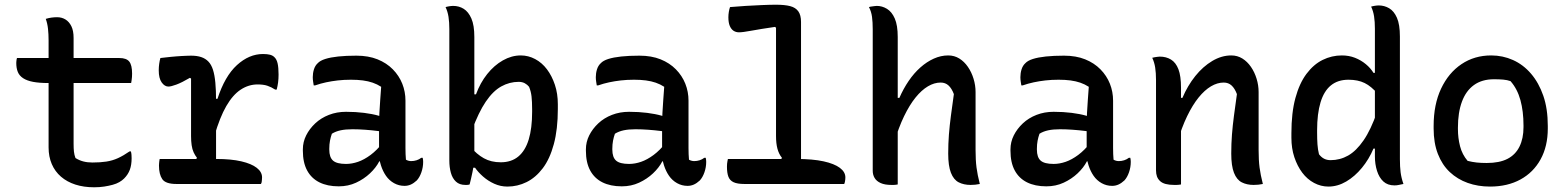

<svg xmlns="http://www.w3.org/2000/svg" viewBox="-20 -780 6640 814"><path d="M52 -534H486Q516 -534 528 -519Q540 -504 540 -468Q540 -461 539.5 -453.5Q539 -446 538 -440Q537 -434 536 -428H184Q146 -428 120 -433Q94 -438 78 -448.5Q62 -459 55.5 -475Q49 -491 49 -513Q49 -517 49.5 -521Q50 -525 50.5 -528.5Q51 -532 52 -534ZM535 -138Q537 -131 537.5 -123Q538 -115 538 -109Q538 -81 530.5 -60.5Q523 -40 506 -23Q498 -15 486 -8Q474 -1 457.5 3.5Q441 8 421.5 11Q402 14 379 14Q335 14 299.5 2.5Q264 -9 238.5 -31Q213 -53 199.5 -84.5Q186 -116 186 -155Q186 -211 186 -268Q186 -325 186 -381.5Q186 -438 186 -495Q186 -552 186 -609Q186 -635 183.5 -658Q181 -681 174 -700Q187 -704 199 -705.5Q211 -707 222 -707Q242 -707 257.5 -697.5Q273 -688 282.5 -669Q292 -650 292 -619Q292 -562 292 -506.5Q292 -451 292 -394.5Q292 -338 292 -282Q292 -226 292 -170Q292 -151 293.5 -137Q295 -123 300 -110Q316 -100 333.5 -95.5Q351 -91 372 -91Q405 -91 431 -95Q457 -99 480 -109.5Q503 -120 529 -138Z M807 -96 815 -111Q807 -121 801 -134Q795 -147 792.5 -164.5Q790 -182 790 -203Q790 -243 790 -284Q790 -325 790 -365.5Q790 -406 790 -447L785 -450Q751 -430 728 -421.5Q705 -413 694 -413Q678 -413 665.5 -430.5Q653 -448 653 -482Q653 -496 655 -510Q657 -524 660 -534Q670 -535 682 -536.5Q694 -538 705 -539Q716 -540 727.5 -541Q739 -542 749.5 -542.5Q760 -543 771 -543.5Q782 -544 790 -544Q815 -544 833 -538Q851 -532 863.5 -519Q876 -506 883 -484Q890 -462 893 -429.5Q896 -397 896 -353Q896 -319 896 -285.5Q896 -252 896 -218Q896 -184 896 -150Q896 -116 896 -82ZM889 -361H902Q933 -457 984.5 -504Q1036 -551 1095 -551Q1113 -551 1124.5 -548Q1136 -545 1143 -538Q1153 -529 1157 -511Q1161 -493 1161 -464Q1161 -446 1159 -430.5Q1157 -415 1153 -400H1147Q1130 -411 1113.5 -416.5Q1097 -422 1072 -422Q1034 -422 1000.5 -400Q967 -378 939.5 -330.5Q912 -283 889 -204ZM657 -106H898Q960 -106 1003 -96Q1046 -86 1068.5 -68.5Q1091 -51 1091 -28Q1091 -23 1090.5 -18.5Q1090 -14 1089.5 -9Q1089 -4 1086 0H728Q682 0 668 -20.5Q654 -41 654 -78Q654 -83 654.5 -88Q655 -93 655.5 -97.5Q656 -102 657 -106Z M1699 -353Q1699 -328 1699 -303Q1699 -278 1699 -253Q1699 -228 1699 -202.5Q1699 -177 1699 -152Q1699 -138 1699.5 -126.5Q1700 -115 1701 -103Q1706 -100 1712 -98.5Q1718 -97 1723 -97Q1735 -97 1746 -100.5Q1757 -104 1766 -111H1772Q1773 -106 1773.5 -102.5Q1774 -99 1774 -94Q1774 -71 1766.5 -49.5Q1759 -28 1747 -15Q1734 -3 1721.5 2.5Q1709 8 1695 8Q1671 8 1650.5 -3.5Q1630 -15 1616.5 -34.5Q1603 -54 1595 -79Q1587 -104 1587 -130Q1587 -158 1587 -187.5Q1587 -217 1587 -240Q1587 -274 1588.5 -302Q1590 -330 1592 -357Q1594 -384 1596 -412Q1579 -423 1560 -429.5Q1541 -436 1518.5 -439Q1496 -442 1468 -442Q1438 -442 1412 -439Q1386 -436 1362.5 -431Q1339 -426 1316 -418H1310Q1309 -425 1307.5 -434Q1306 -443 1306 -453Q1306 -470 1311 -486Q1316 -502 1327 -512Q1337 -523 1359 -530Q1381 -537 1414 -540.5Q1447 -544 1491 -544Q1542 -544 1580.5 -528.5Q1619 -513 1645.5 -486Q1672 -459 1685.5 -425Q1699 -391 1699 -353ZM1376 -146Q1376 -113 1392 -99Q1408 -85 1447 -85Q1472 -85 1498 -94Q1524 -103 1551 -123Q1578 -143 1603 -175L1608 -96H1588Q1574 -69 1548.5 -45Q1523 -21 1489.5 -5.5Q1456 10 1416 10Q1368 10 1334 -7Q1300 -24 1282 -57.5Q1264 -91 1264 -141V-147Q1264 -178 1278 -206Q1292 -234 1316.5 -257Q1341 -280 1374.5 -293Q1408 -306 1447 -306Q1488 -306 1523.5 -301.5Q1559 -297 1585 -289.5Q1611 -282 1621 -273Q1627 -268 1631 -260.5Q1635 -253 1637 -241.5Q1639 -230 1639 -214Q1611 -221 1583 -224.5Q1555 -228 1527.5 -230Q1500 -232 1474 -232Q1445 -232 1424 -227.5Q1403 -223 1387 -213Q1382 -199 1379 -183.5Q1376 -168 1376 -149Z M1971 2Q1969 3 1965.5 3.5Q1962 4 1959 4Q1956 4 1953 4Q1928 4 1913 -10Q1898 -24 1891.5 -47.5Q1885 -71 1885 -99Q1885 -175 1885 -244.5Q1885 -314 1885 -380Q1885 -446 1885 -514Q1885 -582 1885 -656Q1885 -686 1881.5 -708.5Q1878 -731 1869 -750Q1873 -751 1877 -752Q1881 -753 1885 -753.5Q1889 -754 1893 -754.5Q1897 -755 1901 -755Q1926 -755 1946 -742.5Q1966 -730 1978.5 -701.5Q1991 -673 1991 -623Q1991 -561 1991 -499.5Q1991 -438 1991 -377.5Q1991 -317 1991 -256Q1991 -195 1991 -134Q1991 -121 1990 -106.5Q1989 -92 1987.5 -78Q1986 -64 1983 -50Q1980 -36 1977 -22.5Q1974 -9 1971 2ZM1974 -69V-158Q2001 -126 2031.5 -109Q2062 -92 2103 -92Q2148 -92 2177.5 -116.5Q2207 -141 2221.5 -188.5Q2236 -236 2236 -306V-316Q2236 -349 2233.5 -371Q2231 -393 2223 -412Q2216 -421 2205 -427Q2194 -433 2179 -433Q2140 -433 2105 -413.5Q2070 -394 2039.5 -349Q2009 -304 1981 -228V-380H1998Q2016 -429 2045.5 -466Q2075 -503 2112 -524Q2149 -545 2188 -545Q2220 -545 2249 -529.5Q2278 -514 2299 -486Q2320 -458 2332.5 -420.5Q2345 -383 2345 -338V-318Q2345 -232 2328 -169Q2311 -106 2281 -66.5Q2251 -27 2212.5 -8Q2174 11 2131 11Q2102 11 2075.5 -1Q2049 -13 2028 -31.5Q2007 -50 1994 -69Z M2899 -353Q2899 -328 2899 -303Q2899 -278 2899 -253Q2899 -228 2899 -202.5Q2899 -177 2899 -152Q2899 -138 2899.5 -126.5Q2900 -115 2901 -103Q2906 -100 2912 -98.5Q2918 -97 2923 -97Q2935 -97 2946 -100.5Q2957 -104 2966 -111H2972Q2973 -106 2973.5 -102.5Q2974 -99 2974 -94Q2974 -71 2966.5 -49.5Q2959 -28 2947 -15Q2934 -3 2921.5 2.5Q2909 8 2895 8Q2871 8 2850.5 -3.5Q2830 -15 2816.5 -34.5Q2803 -54 2795 -79Q2787 -104 2787 -130Q2787 -158 2787 -187.5Q2787 -217 2787 -240Q2787 -274 2788.5 -302Q2790 -330 2792 -357Q2794 -384 2796 -412Q2779 -423 2760 -429.5Q2741 -436 2718.5 -439Q2696 -442 2668 -442Q2638 -442 2612 -439Q2586 -436 2562.5 -431Q2539 -426 2516 -418H2510Q2509 -425 2507.5 -434Q2506 -443 2506 -453Q2506 -470 2511 -486Q2516 -502 2527 -512Q2537 -523 2559 -530Q2581 -537 2614 -540.5Q2647 -544 2691 -544Q2742 -544 2780.5 -528.5Q2819 -513 2845.5 -486Q2872 -459 2885.5 -425Q2899 -391 2899 -353ZM2576 -146Q2576 -113 2592 -99Q2608 -85 2647 -85Q2672 -85 2698 -94Q2724 -103 2751 -123Q2778 -143 2803 -175L2808 -96H2788Q2774 -69 2748.5 -45Q2723 -21 2689.5 -5.5Q2656 10 2616 10Q2568 10 2534 -7Q2500 -24 2482 -57.5Q2464 -91 2464 -141V-147Q2464 -178 2478 -206Q2492 -234 2516.5 -257Q2541 -280 2574.5 -293Q2608 -306 2647 -306Q2688 -306 2723.5 -301.5Q2759 -297 2785 -289.5Q2811 -282 2821 -273Q2827 -268 2831 -260.5Q2835 -253 2837 -241.5Q2839 -230 2839 -214Q2811 -221 2783 -224.5Q2755 -228 2727.5 -230Q2700 -232 2674 -232Q2645 -232 2624 -227.5Q2603 -223 2587 -213Q2582 -199 2579 -183.5Q2576 -168 2576 -149Z M3066 -106H3357Q3426 -106 3471.5 -96Q3517 -86 3540.5 -68.5Q3564 -51 3564 -28Q3564 -23 3563.5 -18.5Q3563 -14 3562 -9Q3561 -4 3559 0H3136Q3106 0 3090 -7.5Q3074 -15 3068 -31Q3062 -47 3062 -73Q3062 -80 3062.5 -85.5Q3063 -91 3064 -96Q3065 -101 3066 -106ZM3075 -750Q3107 -753 3142 -755Q3177 -757 3210.5 -758.5Q3244 -760 3270 -760Q3307 -760 3330 -754Q3353 -748 3364.5 -732Q3376 -716 3376 -687Q3376 -612 3376 -536.5Q3376 -461 3376 -385Q3376 -309 3376 -233.5Q3376 -158 3376 -82H3281L3295 -111Q3282 -127 3276 -149.5Q3270 -172 3270 -203Q3270 -260 3270 -317.5Q3270 -375 3270 -432Q3270 -489 3270 -547Q3270 -605 3270 -662L3266 -666Q3204 -657 3166.5 -650Q3129 -643 3113 -643Q3100 -643 3090 -649.5Q3080 -656 3074 -670Q3068 -684 3068 -707Q3068 -718 3070 -730Q3072 -742 3075 -750Z M3759 4Q3731 4 3713.5 -4Q3696 -12 3688 -25.5Q3680 -39 3680 -56Q3680 -138 3680 -213Q3680 -288 3680 -359Q3680 -430 3680 -503.5Q3680 -577 3680 -656Q3680 -686 3677 -708.5Q3674 -731 3664 -750Q3670 -752 3675.5 -752.5Q3681 -753 3686.5 -754Q3692 -755 3697 -755Q3720 -755 3740.5 -742.5Q3761 -730 3773.5 -701.5Q3786 -673 3786 -623Q3786 -543 3786 -465Q3786 -387 3786 -309.5Q3786 -232 3786 -154.5Q3786 -77 3786 2Q3781 3 3776.5 3.5Q3772 4 3768 4Q3764 4 3759 4ZM3771 -176 3769 -365H3793Q3810 -404 3832.5 -437Q3855 -470 3882 -494Q3909 -518 3939 -531.5Q3969 -545 4000 -545Q4026 -545 4047 -532Q4068 -519 4083.5 -496.5Q4099 -474 4107.5 -446Q4116 -418 4116 -390Q4116 -349 4116 -308Q4116 -267 4116 -226Q4116 -185 4116 -144Q4116 -101 4120 -70Q4124 -39 4134 0Q4124 2 4115 3Q4106 4 4095 4Q4066 4 4044.5 -7Q4023 -18 4011.5 -47.5Q4000 -77 4000 -129Q4000 -171 4003 -209.5Q4006 -248 4011.5 -289.5Q4017 -331 4024 -381Q4015 -405 4001.5 -417.5Q3988 -430 3968 -430Q3941 -430 3914 -414Q3887 -398 3861.5 -366.5Q3836 -335 3813 -287.5Q3790 -240 3771 -176Z M4699 -353Q4699 -328 4699 -303Q4699 -278 4699 -253Q4699 -228 4699 -202.5Q4699 -177 4699 -152Q4699 -138 4699.5 -126.5Q4700 -115 4701 -103Q4706 -100 4712 -98.5Q4718 -97 4723 -97Q4735 -97 4746 -100.5Q4757 -104 4766 -111H4772Q4773 -106 4773.5 -102.5Q4774 -99 4774 -94Q4774 -71 4766.5 -49.5Q4759 -28 4747 -15Q4734 -3 4721.5 2.5Q4709 8 4695 8Q4671 8 4650.5 -3.5Q4630 -15 4616.5 -34.5Q4603 -54 4595 -79Q4587 -104 4587 -130Q4587 -158 4587 -187.5Q4587 -217 4587 -240Q4587 -274 4588.5 -302Q4590 -330 4592 -357Q4594 -384 4596 -412Q4579 -423 4560 -429.5Q4541 -436 4518.5 -439Q4496 -442 4468 -442Q4438 -442 4412 -439Q4386 -436 4362.5 -431Q4339 -426 4316 -418H4310Q4309 -425 4307.5 -434Q4306 -443 4306 -453Q4306 -470 4311 -486Q4316 -502 4327 -512Q4337 -523 4359 -530Q4381 -537 4414 -540.5Q4447 -544 4491 -544Q4542 -544 4580.5 -528.5Q4619 -513 4645.5 -486Q4672 -459 4685.5 -425Q4699 -391 4699 -353ZM4376 -146Q4376 -113 4392 -99Q4408 -85 4447 -85Q4472 -85 4498 -94Q4524 -103 4551 -123Q4578 -143 4603 -175L4608 -96H4588Q4574 -69 4548.5 -45Q4523 -21 4489.5 -5.5Q4456 10 4416 10Q4368 10 4334 -7Q4300 -24 4282 -57.5Q4264 -91 4264 -141V-147Q4264 -178 4278 -206Q4292 -234 4316.5 -257Q4341 -280 4374.5 -293Q4408 -306 4447 -306Q4488 -306 4523.5 -301.5Q4559 -297 4585 -289.5Q4611 -282 4621 -273Q4627 -268 4631 -260.5Q4635 -253 4637 -241.5Q4639 -230 4639 -214Q4611 -221 4583 -224.5Q4555 -228 4527.5 -230Q4500 -232 4474 -232Q4445 -232 4424 -227.5Q4403 -223 4387 -213Q4382 -199 4379 -183.5Q4376 -168 4376 -149Z M5334 0Q5324 2 5315 3Q5306 4 5295 4Q5266 4 5244.5 -7Q5223 -18 5211.5 -47.5Q5200 -77 5200 -129Q5200 -171 5203 -209.5Q5206 -248 5211.5 -289.5Q5217 -331 5224 -381Q5215 -405 5201.5 -417.5Q5188 -430 5168 -430Q5141 -430 5114 -414Q5087 -398 5061.5 -366.5Q5036 -335 5013 -287.5Q4990 -240 4971 -176L4969 -365H4993Q5015 -417 5047.5 -457.5Q5080 -498 5119.5 -521.5Q5159 -545 5200 -545Q5226 -545 5247 -532Q5268 -519 5283.5 -496.5Q5299 -474 5307.5 -446Q5316 -418 5316 -390Q5316 -349 5316 -308Q5316 -267 5316 -226Q5316 -185 5316 -144Q5316 -101 5320 -70Q5324 -39 5334 0ZM4987 2Q4982 3 4977 3.5Q4972 4 4967.5 4Q4963 4 4958 4Q4937 4 4922 0Q4907 -4 4898 -12.5Q4889 -21 4885 -32Q4881 -43 4881 -58Q4881 -109 4881 -158Q4881 -207 4881 -254.5Q4881 -302 4881 -348.5Q4881 -395 4881 -441Q4881 -471 4877.5 -493.5Q4874 -516 4865 -535Q4871 -537 4876 -537.5Q4881 -538 4886.5 -539Q4892 -540 4897 -540Q4924 -540 4944.5 -527.5Q4965 -515 4976 -486.5Q4987 -458 4987 -408Q4987 -339 4987 -268.5Q4987 -198 4987 -129.5Q4987 -61 4987 2Z M5669 -545Q5699 -545 5724.5 -535Q5750 -525 5770.5 -508Q5791 -491 5803 -471H5822V-381Q5794 -414 5765.5 -428Q5737 -442 5697 -442Q5652 -442 5622.5 -418Q5593 -394 5578.5 -346Q5564 -298 5564 -228V-218Q5564 -190 5565.5 -168Q5567 -146 5572 -126Q5582 -113 5594 -107Q5606 -101 5621 -101Q5661 -101 5695.5 -120.5Q5730 -140 5761 -185Q5792 -230 5818 -305V-150H5803Q5784 -105 5754 -68.5Q5724 -32 5687.5 -10.5Q5651 11 5612 11Q5580 11 5551 -4.5Q5522 -20 5501 -48Q5480 -76 5467.5 -113.5Q5455 -151 5455 -196V-215Q5455 -302 5472 -364.5Q5489 -427 5519 -467Q5549 -507 5587.5 -526Q5626 -545 5669 -545ZM5825 -757Q5849 -757 5869.5 -745Q5890 -733 5902.5 -704.5Q5915 -676 5915 -625Q5915 -559 5915 -493.5Q5915 -428 5915 -363.5Q5915 -299 5915 -234.5Q5915 -170 5915 -105Q5915 -73 5918 -49.5Q5921 -26 5930 0Q5925 1 5920 2Q5915 3 5910.5 4Q5906 5 5901.5 5.5Q5897 6 5892 6Q5863 6 5845 -10.5Q5827 -27 5818 -55.5Q5809 -84 5809 -117Q5809 -192 5809 -259Q5809 -326 5809 -390.5Q5809 -455 5809 -520.5Q5809 -586 5809 -658Q5809 -688 5805.5 -710.5Q5802 -733 5793 -752Q5797 -753 5801 -754Q5805 -755 5809 -755.5Q5813 -756 5817 -756.5Q5821 -757 5825 -757Z M6302 -545Q6351 -545 6394.5 -525.5Q6438 -506 6471 -467.5Q6504 -429 6523 -374Q6542 -319 6542 -246V-235Q6542 -160 6511.5 -104.5Q6481 -49 6426 -19Q6371 11 6297 11Q6246 11 6202.5 -4.5Q6159 -20 6126.5 -50.5Q6094 -81 6076 -127.5Q6058 -174 6058 -235V-246Q6058 -337 6089.5 -404Q6121 -471 6176 -508Q6231 -545 6302 -545ZM6314 -444Q6263 -444 6229 -419.5Q6195 -395 6178 -349Q6161 -303 6161 -239V-233Q6161 -195 6170 -160Q6179 -125 6202 -98Q6222 -93 6240.5 -91Q6259 -89 6283 -89Q6337 -89 6371 -106.5Q6405 -124 6422 -158.5Q6439 -193 6439 -241V-248Q6439 -308 6426 -355.5Q6413 -403 6384 -436Q6370 -441 6353 -442.5Q6336 -444 6314 -444Z"/></svg>

Font: Recursive Monospace Casual Medium
Style: Regular
Weight: 500
Version: Version 1.047